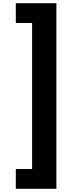

<svg xmlns="http://www.w3.org/2000/svg" viewBox="-20 -813 446 1202"><path d="M79 245H181V-669H79V-793H333V369H79Z"/></svg>

Font: Noto Sans Kannada Condensed Black
Style: Regular
Weight: 900
Width: 3
Designer: Jelle Bosma - Monotype Design Team
Foundry: Monotype Imaging Inc.
Version: Version 2.005; ttfautohint (v1.8.4.7-5d5b)